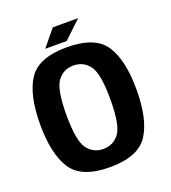

<svg xmlns="http://www.w3.org/2000/svg" viewBox="-132 -809 809 911"><g transform="rotate(-20 273.0 -354.0)"><path d="M268 4Q411.5 4 461.5 -73Q511.5 -150 511.5 -299Q511.5 -448.5 461.5 -524.8Q411.5 -601 268 -601Q125.5 -601 75.2 -524.8Q25 -448.5 25 -299Q25 -150 75.2 -73Q125.5 4 268 4ZM268 -88Q218 -88 187.8 -128.2Q157.5 -168.5 157.5 -298.5Q157.5 -429 187.8 -469Q218 -509 268 -509Q318.5 -509 348.8 -469Q379 -429 379 -298.5Q379 -168.5 348.8 -128.2Q318.5 -88 268 -88ZM216.5 -629H279L367 -712.5H286ZM170.5 -629H233L318 -712.5H239Z"/></g></svg>

Font: Anybody SemiCondensed SemiBold
Style: Regular
Weight: 600
Width: 4
Version: Version 1.113;gftools[0.9.25]